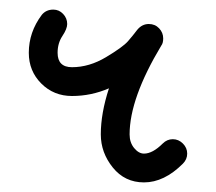

<svg xmlns="http://www.w3.org/2000/svg" viewBox="-20 -380 450 400"><path d="M91 -360Q103 -360 111.5 -351Q120 -342 120 -330Q120 -320 110 -305Q100 -290 100 -270Q100 -240 130 -240Q166 -240 201 -261Q236 -282 246.5 -294Q257 -306 266 -318Q276 -330 290 -330Q303 -330 311.5 -321Q320 -312 320 -300Q320 -290 316 -285Q250 -175 250 -100Q250 -83 259.5 -71.5Q269 -60 280 -60Q298 -60 319 -81Q328 -90 340 -90Q352 -90 361 -81Q370 -72 370 -60Q370 -48 361 -39Q322 0 280 0Q240 0 215 -31Q190 -62 190 -100Q190 -144 207 -196Q170 -180 130 -180Q92 -180 66 -206Q40 -232 40 -270Q40 -313 67 -349Q76 -360 91 -360Z"/></svg>

Font: Pecita
Style: Book
Weight: 400
Width: 7
Version: Version 4.3